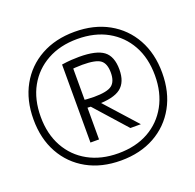

<svg xmlns="http://www.w3.org/2000/svg" viewBox="-93 -837 685 673"><g transform="rotate(-20 250.0 -500.0)"><path d="M250 -260Q178 -260 124 -290Q70 -320 40 -374Q10 -428 10 -500Q10 -572 40 -626Q70 -680 124 -710Q178 -740 250 -740Q322 -740 376 -710Q430 -680 460 -626Q490 -572 490 -500Q490 -428 460 -374Q430 -320 376 -290Q322 -260 250 -260ZM250 -287Q315 -287 362.5 -313.5Q410 -340 436.5 -388Q463 -436 463 -500Q463 -565 436.5 -612.5Q410 -660 362.5 -686.5Q315 -713 250 -713Q186 -713 138 -686.5Q90 -660 63.5 -612.5Q37 -565 37 -500Q37 -436 63.5 -388Q90 -340 138 -313.5Q186 -287 250 -287ZM170 -647Q190 -650 205.5 -651Q221 -652 235 -652Q299 -652 326 -631.5Q353 -611 353 -562Q353 -515 326 -494Q299 -473 235 -473Q221 -473 208 -474Q195 -475 176 -476L181 -506Q199 -504 211 -503Q223 -502 236 -502Q286 -502 303.5 -515.5Q321 -529 321 -562Q321 -596 303.5 -609Q286 -622 236 -622Q222 -622 209 -621Q196 -620 180 -618L202 -643V-356H170ZM319 -356 196 -494H234L358 -356Z"/></g></svg>

Font: M PLUS 1 Code ExtraLight
Style: Regular
Weight: 250
Designer: Coji Morishita
Foundry: UNDERFOREST DESIGN
Version: Version 1.002